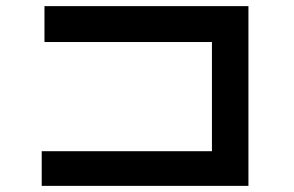

<svg xmlns="http://www.w3.org/2000/svg" viewBox="-20 -596 960 626"><path d="M790 -576V10H116V-103H671V-459H125V-576Z"/></svg>

Font: LINE Seed Sans KR Bold
Style: Regular
Weight: 700
Designer: LINE BX Design & Sandoll Inc & Dalton Maag Ltd
Foundry: Sandoll Inc.
Version: Version 1.000